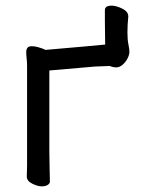

<svg xmlns="http://www.w3.org/2000/svg" viewBox="-20 -645 540 681"><path d="M435 -586Q432 -557 432 -530.5Q432 -504 435.5 -487.5Q439 -471 439 -461Q439 -451 432.5 -438Q426 -425 415 -415.5Q404 -406 392.5 -406Q381 -406 369 -411Q341 -410 317 -409L155 -395V-107Q155 -76 156 -47Q157 -18 157 -1Q157 6 149 11Q141 16 127.5 16Q114 16 94.5 6.5Q75 -3 75 -19Q75 -31 76 -57V-411Q76 -425 74.5 -438Q73 -451 73 -460Q73 -469 77 -475Q81 -481 92.5 -481Q104 -481 114 -478Q131 -473 135 -471L141 -468Q315 -483 353 -487Q353 -519 352 -571V-609Q352 -625 376 -625Q392 -625 413.5 -614.5Q435 -604 435 -587Z"/></svg>

Font: Moon Stars Kai HW
Style: Bold
Weight: 700
Designer: GuiWonder
Version: Version 1.101